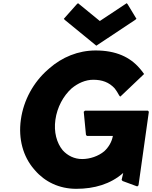

<svg xmlns="http://www.w3.org/2000/svg" viewBox="-20 -1164 955 1206"><path d="M915 -462 909 -469H514L506 -462L520 -317L526 -310H689C682 -272 662 -239 635 -214C598 -183 545 -165 496 -165C447 -165 405 -186 374 -220C336 -266 317 -335 328 -412C339 -491 378 -562 430 -609C470 -642 517 -663 566 -663C620 -663 665 -648 701 -608C710 -596 720 -581 729 -564L735 -557L743 -564L885 -699C878 -709 871 -719 863 -728L857 -735C797 -805 709 -847 581 -847C471 -847 370 -805 289 -734L288 -733L280 -726C191 -648 128 -536 111 -412C94 -290 126 -180 193 -102L194 -101L200 -94C262 -22 352 22 459 22C573 22 674 -8 752 -76L754 -78L744 -34L750 -27L842 7L850 0ZM829 -1039 837 -1046 782 -1137 776 -1144 607 -1032 470 -1144 462 -1137 381 -1046 387 -1039 585 -877Z"/></svg>

Font: Hussar Woodtype
Style: BlkObl
Weight: 900
Foundry: Cannot Into Space Fonts
Version: Version 1.07